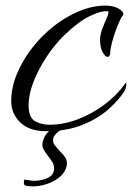

<svg xmlns="http://www.w3.org/2000/svg" viewBox="-20 -448 471 685"><path d="M143 20Q85 20 52.5 -11Q20 -42 20 -87Q20 -135 40 -183.5Q60 -232 94 -276Q128 -320 171 -354Q214 -388 262 -408Q310 -428 356 -428Q384 -428 402 -418Q420 -408 420 -398Q420 -395 418 -393Q414 -389 406.5 -372.5Q399 -356 391.5 -335Q384 -314 378.5 -292.5Q373 -271 373 -256Q371 -245 363 -245Q356 -245 346.5 -261.5Q337 -278 337 -306Q337 -324 344.5 -344Q352 -364 359.5 -380.5Q367 -397 367 -404Q367 -408 363.5 -408Q360 -408 357 -408Q336 -408 298 -389.5Q260 -371 209 -322Q175 -289 146 -245Q117 -201 99.5 -156Q82 -111 82 -73Q82 -29 104.5 -16Q127 -3 156 -3Q206 -3 256.5 -22Q307 -41 351.5 -74Q396 -107 426 -149Q427 -151 428 -151.5Q429 -152 429 -152Q431 -152 431 -148Q431 -143 428.5 -134Q426 -125 422 -120Q402 -89 365 -56.5Q328 -24 273 -2Q218 20 143 20ZM97 217Q82 217 70 214Q65 212 65 201Q65 191 70 193Q78 194 86 195.5Q94 197 102 197Q128 197 150.5 186.5Q173 176 173 153Q173 140 166 129Q159 118 151 108Q142 97 135.5 85Q129 73 132 60Q137 35 155.5 19.5Q174 4 207 4Q211 4 215.5 4.5Q220 5 221 10Q199 12 185.5 24Q172 36 170 45Q167 60 175.5 70.5Q184 81 194 92Q205 102 213 114Q221 126 218 143Q213 167 193 183.5Q173 200 147 208.5Q121 217 97 217Z"/></svg>

Font: Comforter
Style: Regular
Weight: 400
Designer: Robert E. Leuschke
Foundry: Robert E. Leuschke
Version: Version 1.013; ttfautohint (v1.8.3)